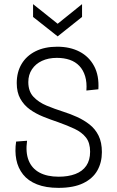

<svg xmlns="http://www.w3.org/2000/svg" viewBox="-20 -898 565 929"><path d="M263 11Q202 11 159 -6Q116 -23 91.5 -54Q67 -85 59 -125.5Q51 -166 58 -213L111 -217Q103 -161 118.5 -122Q134 -83 171 -63Q208 -43 264 -43Q310 -43 344.5 -56Q379 -69 397.5 -96Q416 -123 416 -164Q416 -207 396 -232.5Q376 -258 341 -274.5Q306 -291 261 -307Q225 -319 189 -333.5Q153 -348 124.5 -368.5Q96 -389 78.5 -420Q61 -451 61 -496Q61 -549 84.5 -588.5Q108 -628 152 -650Q196 -672 257 -672Q319 -672 365 -648Q411 -624 435.5 -578Q460 -532 456 -466L398 -460Q401 -499 392 -529Q383 -559 364 -579Q345 -599 317.5 -608.5Q290 -618 255 -618Q214 -618 183 -603.5Q152 -589 134.5 -562.5Q117 -536 117 -501Q117 -456 142 -429.5Q167 -403 205.5 -387Q244 -371 285 -358Q320 -347 353 -332Q386 -317 413.5 -295.5Q441 -274 457 -241.5Q473 -209 473 -162Q473 -112 451 -73Q429 -34 382.5 -11.5Q336 11 263 11ZM140 -878 259 -783 377 -878V-816L259 -722L140 -816Z"/></svg>

Font: Bricolage Grotesque SemiCondensed ExtraLight
Style: Regular
Weight: 250
Width: 4
Designer: Mathieu Triay
Foundry: Atelier Triay
Version: Version 1.000;gftools[0.9.30]